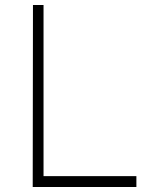

<svg xmlns="http://www.w3.org/2000/svg" viewBox="-20 -743 617 763"><path d="M111 -723H153V-43H522V0H110Z"/></svg>

Font: Public Sans Thin
Style: Regular
Weight: 100
Designer: The Public Sans project authors (U.S. Web Design System). Libre Franklin designed by Pablo Impallari and Rodrigo Fuenzal
Version: Version 1.008